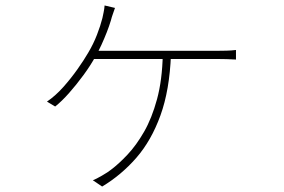

<svg xmlns="http://www.w3.org/2000/svg" viewBox="-20 -618 1040 703"><path d="M401 -589Q397 -577 393 -566Q389 -555 386 -543Q380 -523 371 -500Q362 -477 351.5 -454Q341 -431 330 -412Q312 -379 286 -343.5Q260 -308 233 -277.5Q206 -247 182 -228L152 -246Q183 -267 211.5 -299Q240 -331 264 -365Q288 -399 303 -425Q322 -457 335 -490.5Q348 -524 355 -552Q357 -562 359.5 -573.5Q362 -585 363 -598ZM326 -432Q335 -432 370 -432Q405 -432 454 -432Q503 -432 556.5 -432Q610 -432 658 -432Q706 -432 738 -432Q770 -432 776 -432Q792 -432 810 -432.5Q828 -433 844 -435V-400Q828 -401 809.5 -401.5Q791 -402 776 -402Q770 -402 738 -402Q706 -402 657.5 -402Q609 -402 555 -402Q501 -402 451.5 -402Q402 -402 366 -402Q330 -402 319 -402ZM606 -418Q601 -288 567.5 -195.5Q534 -103 479 -40Q424 23 354 65L320 42Q331 38 353.5 25Q376 12 387 3Q415 -18 447 -52Q479 -86 507.5 -135.5Q536 -185 555 -255Q574 -325 576 -418Z"/></svg>

Font: Noto Sans TC
Style: Regular
Weight: 100
Designer: Ryoko NISHIZUKA 西塚涼子 (kana, bopomofo & ideographs); Paul D. Hunt (Latin, Greek & Cyrillic); Sandoll Communications 산돌커뮤니
Foundry: Adobe
Version: Version 2.004;hotconv 1.0.118;makeotfexe 2.5.65603